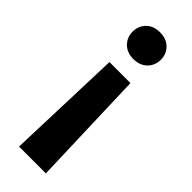

<svg xmlns="http://www.w3.org/2000/svg" viewBox="-241 -561 764 764"><g transform="rotate(45 141.5 -179.0)"><path d="M66.9 180.2 83.5 -312H201.7L217.8 180.2ZM142.1 -387.7Q106 -387.7 84.5 -409.4Q63 -431.2 63 -462.9Q63 -495.1 84.5 -516.6Q106 -538.1 142.1 -538.1Q178.7 -538.1 200.2 -516.6Q221.7 -495.1 221.7 -462.9Q221.7 -431.2 200.2 -409.4Q178.7 -387.7 142.1 -387.7Z"/></g></svg>

Font: Heebo
Style: Bold
Weight: 700
Designer: Oded Ezer
Foundry: Ezer Type House
Version: Version 3.100